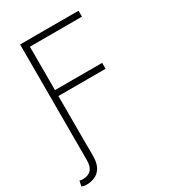

<svg xmlns="http://www.w3.org/2000/svg" viewBox="-239 -839 1030 1155"><g transform="rotate(-30 276.5 -261.5)"><path d="M89.8 73.9V-727.3H495.7V-686.1H134.2V-384.6H462V-343.4H134.2V0H134.6V74.2Q134.6 137.1 103.3 170.3Q72.1 203.5 11 203.5Q-2.5 203.5 -18.1 197.1L-10.3 160.2Q-2.1 163.7 11 163.7Q49.4 163.7 69.6 142.6Q89.8 121.4 89.8 73.9Z"/></g></svg>

Font: Inter UI Extra Light
Style: Regular
Weight: 200
Designer: Rasmus Andersson
Foundry: rsms
Version: 3.2;8d6f07862